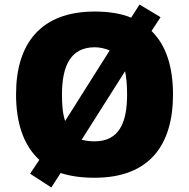

<svg xmlns="http://www.w3.org/2000/svg" viewBox="-20 -776 837 849"><path d="M745 -358C745 -477 716 -575 650 -639L690 -700L597 -756L560 -698C516 -716 462 -725 399 -725C158 -725 51 -581 51 -359C51 -234 83 -134 154 -69L113 -8L207 53L248 -11C291 3 341 10 398 10C643 10 745 -137 745 -358ZM254 -358C254 -487 294 -567 399 -567C423 -567 446 -561 465 -553L268 -241C257 -273 254 -313 254 -358ZM542 -358C542 -229 504 -151 398 -151C377 -151 357 -154 341 -158L533 -461C539 -433 542 -398 542 -358Z"/></svg>

Font: Noto Sans Gujarati Black
Style: Regular
Weight: 900
Designer: Jelle Bosma - Monotype Design Team, Universal Thirst
Foundry: Monotype Imaging Inc.
Version: Version 2.106